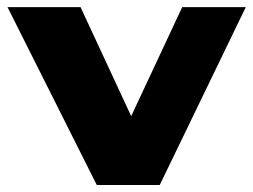

<svg xmlns="http://www.w3.org/2000/svg" viewBox="-20 -526 720 546"><path d="M255.2 0 1.3 -505.8H209L353.1 -195.7L498.2 -505.8H679L434.3 0Z"/></svg>

Font: Science Gothic
Style: Regular
Weight: 400
Designer: Thomas Phinney, Vassil Kateliev, Brandon Buerkle
Foundry: Font Detective LLC
Version: Version 1.018